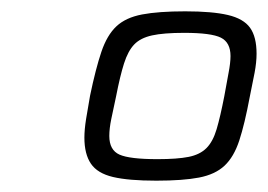

<svg xmlns="http://www.w3.org/2000/svg" viewBox="-20 -716 473 339"><path d="M256 -397Q207 -397 179.5 -403.5Q152 -410 140.5 -427Q129 -444 129 -473Q129 -487 132 -506Q135 -525 139 -547Q149 -595 159 -624.5Q169 -654 185.5 -669.5Q202 -685 231 -690.5Q260 -696 307 -696Q355 -696 382.5 -689.5Q410 -683 421.5 -667Q433 -651 433 -621Q433 -606 429.5 -587.5Q426 -569 421 -545Q412 -497 402.5 -468Q393 -439 376.5 -423.5Q360 -408 331.5 -402.5Q303 -397 256 -397ZM258 -435Q293 -435 313 -439Q333 -443 344.5 -454.5Q356 -466 362.5 -488Q369 -510 376 -546Q380 -569 383.5 -587Q387 -605 387 -617Q387 -641 370 -649.5Q353 -658 305 -658Q269 -658 248.5 -653.5Q228 -649 217 -637.5Q206 -626 199 -604Q192 -582 185 -546Q180 -523 176.5 -506Q173 -489 173 -476Q173 -451 191 -443Q209 -435 258 -435Z"/></svg>

Font: Saira Expanded Light
Style: Italic
Weight: 300
Width: 7
Italic angle: -12°
Designer: Hector Gatti with collaboration of the Omnibus-Type team
Foundry: Omnibus-Type
Version: Version 1.101